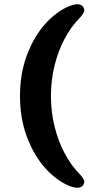

<svg xmlns="http://www.w3.org/2000/svg" viewBox="-20 -761 423 912"><path d="M75 -304.9Q75 -412.9 108.4 -500.7Q141.9 -588.6 196.2 -649Q250.6 -709.4 313.6 -733.6Q367.2 -752.5 378.7 -721.1Q382.6 -711.1 376.5 -699.7Q370.5 -688.3 357.5 -674.8Q317.4 -634.2 286.7 -576.4Q256 -518.5 239 -449.1Q222 -379.7 222 -304.9Q222 -230.1 239 -160.9Q256 -91.7 286.7 -33.6Q317.4 24.4 357.5 65Q370.5 78.4 376.5 89.7Q382.6 101 378.7 111.3Q367.2 142.7 313.6 123.8Q250.6 99.2 196.2 39Q141.9 -21.2 108.4 -109.3Q75 -197.4 75 -304.9Z"/></svg>

Font: Fraunces SuperSoft Wonky
Style: Regular
Weight: 900
Version: Version 1.000;[b76b70a41]